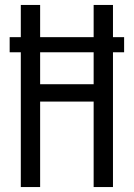

<svg xmlns="http://www.w3.org/2000/svg" viewBox="-20 -755 540 775"><path d="M64 0V-544H19V-605H64V-735H142V-605H358V-735H436V-605H481V-544H436V0H358V-345H142V0ZM142 -415H358V-544H142Z"/></svg>

Font: HulyMono
Style: Regular
Weight: 400
Monospace: yes
Designer: Belleve Invis
Foundry: Belleve Invis
Version: Version 33.2.5; ttfautohint (v1.8.4)